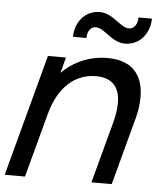

<svg xmlns="http://www.w3.org/2000/svg" viewBox="-84 -802 743 849"><g transform="rotate(5 287.0 -377.5)"><path d="M446.8 -624C512.8 -624 555.9 -678.5 557 -744.5H497C497.9 -716 482.1 -692.5 459.6 -692.5C420.1 -692.5 384.4 -753.5 325.4 -753.5C260.4 -753.5 217.2 -700.5 215.9 -634H275.9C275.9 -634.9 275.9 -635.8 275.9 -636.7C275.9 -661.7 289.5 -685 313.1 -685C352.6 -685 388.3 -624 446.8 -624ZM377 -554C299 -554 229 -524 174.6 -470.5L193.2 -540H113.2L-31.5 0H58.5L134.8 -284.5C168.3 -409.5 243.4 -469.5 332.9 -469.5C412.3 -469.5 439.4 -422.2 439.4 -359.2C439.4 -331.7 434.3 -301.3 426 -270.5L353.5 0H443.5L523.5 -298.5C531.3 -327.6 536.9 -360.9 536.9 -393.5C536.9 -475.6 501.5 -554 377 -554Z"/></g></svg>

Font: Manrope
Style: MediumItalic
Weight: 500
Italic angle: -15°
Designer: Mikhail Sharanda
Foundry: Mikhail Sharanda
Version: Version 4.502;hotconv 1.0.109;makeotfexe 2.5.65596